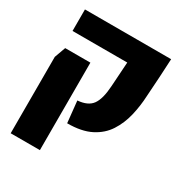

<svg xmlns="http://www.w3.org/2000/svg" viewBox="-181 -707 975 1036"><g transform="rotate(30 306.5 -189.5)"><path d="M272 1 258 -133Q322 -138 348 -174.5Q374 -211 379 -292L389 -445H48V-579H585L579 -465L571 -342Q568 -278 553.5 -217Q539 -156 507 -106.5Q475 -57 418 -28Q361 1 272 1ZM35 200V-276L60 -345H217V200Z"/></g></svg>

Font: Assistant ExtraBold
Style: Regular
Weight: 800
Designer: Hebrew By Ben Nathan, Latin by Paul Hunt
Version: Version 3.000